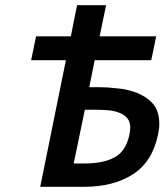

<svg xmlns="http://www.w3.org/2000/svg" viewBox="-20 -720 634 740"><path d="M307 -90Q379 -90 422.5 -114Q466 -138 479 -202Q482 -216 482 -228Q482 -251 470.5 -264.5Q459 -278 441 -285Q421 -293 397 -295Q373 -297 348 -297H307L264 -90ZM234 -488H100L119 -580H253L277 -700H389L364 -580H582L563 -488H345L324 -384Q341 -384 358.5 -384Q376 -384 394 -383Q417 -381 441 -378.5Q465 -376 487 -369Q531 -357 562.5 -327.5Q594 -298 594 -242Q594 -231 592.5 -221.5Q591 -212 589 -201Q567 -96 492 -48Q417 0 304 0H135Z"/></svg>

Font: Codetta
Style: Bold Italic
Weight: 700
Italic angle: -11°
Designer: Ulrich Proeller
Foundry: PROSA GmbH
Version: Version 2.00;September 29, 2018;FontCreator 11.5.0.2427 64-b